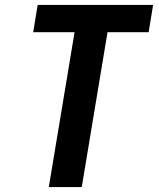

<svg xmlns="http://www.w3.org/2000/svg" viewBox="-20 -755 640 775"><path d="M177 0 281 -625H114L132 -735H598L580 -625H414L310 0Z"/></svg>

Font: Iosevka Curly XBdExObl
Style: Regular
Weight: 800
Width: 7
Italic angle: -9°
Monospace: yes
Designer: Belleve Invis
Foundry: Belleve Invis
Version: Version 11.1.0; ttfautohint (v1.8.3)